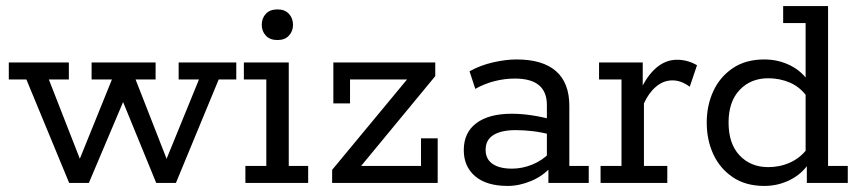

<svg xmlns="http://www.w3.org/2000/svg" viewBox="-20 -603 2834 633"><path d="M208 0 67 -341H9V-397H207V-341H141L254 -52H232L349 -341H282V-397H493V-341H427L540 -52H518L636 -341H569V-397H759V-341H701L560 0H495L375 -293H397L273 0Z M789 0V-56H858V-341H784V-397H932V-56H996V0ZM895 -471Q870 -471 856.5 -485.5Q843 -500 843 -521Q843 -543 856.5 -557.5Q870 -572 895 -572Q919 -572 932.5 -557.5Q946 -543 946 -521Q946 -500 932.5 -485.5Q919 -471 895 -471Z M1075 0V-43L1341 -364L1352 -341H1134V-262H1079V-397H1415V-352L1150 -31L1142 -56H1368V-147H1423V0Z M1654 10Q1584 10 1546.5 -22Q1509 -54 1509 -108Q1509 -166 1550.5 -197Q1592 -228 1667 -228Q1698 -228 1732 -223Q1766 -218 1799 -209L1783 -199V-257Q1783 -300 1757 -322Q1731 -344 1677 -344Q1644 -344 1610.5 -335.5Q1577 -327 1547 -310L1528 -368Q1564 -388 1606 -397.5Q1648 -407 1683 -407Q1769 -407 1813 -368.5Q1857 -330 1857 -254V-56H1921V0H1788V-63L1799 -55Q1771 -23 1731.5 -6.5Q1692 10 1654 10ZM1668 -47Q1702 -47 1735 -60.5Q1768 -74 1791 -98L1783 -74V-179L1799 -158Q1767 -167 1737 -170.5Q1707 -174 1680 -174Q1633 -174 1607 -158Q1581 -142 1581 -109Q1581 -79 1603.5 -63Q1626 -47 1668 -47Z M1960 0V-56H2029V-341H1955V-397H2099V-294L2089 -300Q2111 -351 2142.5 -378.5Q2174 -406 2212 -406Q2247 -406 2278 -388L2254 -317Q2239 -328 2225 -333Q2211 -338 2197 -338Q2167 -338 2142.5 -317Q2118 -296 2103 -262V-56H2180V0Z M2500 10Q2438 10 2395.5 -19Q2353 -48 2331.5 -95Q2310 -142 2310 -199Q2310 -255 2331.5 -302Q2353 -349 2395.5 -378Q2438 -407 2500 -407Q2546 -407 2586 -387Q2626 -367 2649 -329L2636 -332V-527H2562V-583H2710V-56H2775V0H2640V-68H2649Q2626 -31 2586 -10.5Q2546 10 2500 10ZM2513 -52Q2551 -52 2584.5 -67Q2618 -82 2641 -112L2636 -80V-315L2641 -284Q2618 -316 2584.5 -330.5Q2551 -345 2513 -345Q2455 -345 2418.5 -306.5Q2382 -268 2382 -199Q2382 -129 2418.5 -90.5Q2455 -52 2513 -52Z"/></svg>

Font: Rokkitt SemiBold
Style: Regular
Weight: 400
Version: Version 3.103